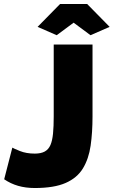

<svg xmlns="http://www.w3.org/2000/svg" viewBox="-20 -934 571 965"><path d="M42 -192Q48 -188 80 -175Q112 -162 155 -162Q186 -162 205 -172.5Q224 -183 233.5 -205Q243 -227 246.5 -262.5Q250 -298 250 -349V-710H445V-349Q445 -268 435.5 -202Q426 -136 397 -88Q368 -40 310 -14.5Q252 11 155 11Q109 11 71 0Q33 -11 1 -33ZM169 -799 282 -914H418L531 -799L435 -757L350 -820L265 -757Z"/></svg>

Font: Raleway Thin Black
Style: Regular
Weight: 900
Version: Version 4.026